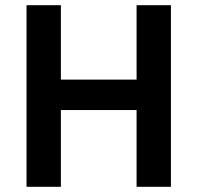

<svg xmlns="http://www.w3.org/2000/svg" viewBox="-20 -718 759 738"><path d="M505 -295H214V0H82V-698H214V-412H505V-698H637V0H505Z"/></svg>

Font: IBM Plex Arabic SemiBold
Style: Regular
Weight: 600
Designer: Mike Abbink, Paul van der Laan, Pieter van Rosmalen, Wael Morcos, Khajak Apelian
Foundry: Bold Monday
Version: Version 1.0